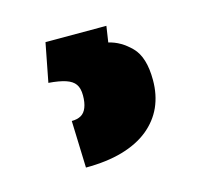

<svg xmlns="http://www.w3.org/2000/svg" viewBox="-50 -57 354 339"><g transform="rotate(-15 127.0 112.0)"><path d="M58.1 -4.4H169.4L165 24.9Q187 29.8 205.6 48.6Q224.1 67.4 224.1 109.4Q224.1 136.2 214.4 158Q204.6 179.7 185.1 195.6Q165.5 211.4 136.7 219.7Q107.9 228 69.8 228L66.9 142.1Q77.1 142.1 84 138.2Q90.8 134.3 94.2 125.5Q97.7 116.7 97.7 103.5Q97.7 90.3 92.5 83Q87.4 75.7 75.7 71.8Q64 67.9 44.4 66.4Z"/></g></svg>

Font: Roboto Condensed ExtraBold
Style: Regular
Weight: 800
Designer: Christian Robertson
Foundry: Google
Version: Version 3.008; 2023